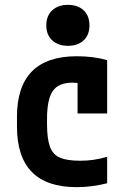

<svg xmlns="http://www.w3.org/2000/svg" viewBox="-20 -762 540 792"><path d="M296 10Q50 10 50 -240V-280Q50 -530 297 -530Q365 -530 422 -514V-294H300V-497L363 -404Q344 -412 322.5 -416.5Q301 -421 279 -421Q222 -421 198 -387Q174 -353 174 -271V-249Q174 -190 186 -157Q198 -124 227.5 -111.5Q257 -99 310 -99Q339 -99 364 -102.5Q389 -106 422 -115V-6Q394 1 362 5.5Q330 10 296 10ZM260 -573Q220 -573 195.5 -595.5Q171 -618 171 -657Q171 -697 195.5 -719.5Q220 -742 260 -742Q301 -742 325 -719.5Q349 -697 349 -657Q349 -618 325 -595.5Q301 -573 260 -573Z"/></svg>

Font: M PLUS Code Latin SemiBold
Style: Regular
Weight: 600
Designer: Coji Morishita
Foundry: UNDERFOREST DESIGN
Version: Version 1.002; ttfautohint (v1.8.3)